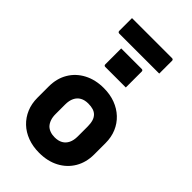

<svg xmlns="http://www.w3.org/2000/svg" viewBox="-291 -1074 1182 1182"><g transform="rotate(45 300.0 -483.5)"><path d="M300 -552Q355 -552 400 -535Q445 -518 478 -487Q511 -456 529 -413.5Q547 -371 547 -319V-221Q547 -152 516 -99.5Q485 -47 429.5 -17.5Q374 12 300 12Q245 12 199.5 -5Q154 -22 121.5 -53Q89 -84 71 -126.5Q53 -169 53 -221V-319Q53 -388 84 -440.5Q115 -493 171 -522.5Q227 -552 300 -552ZM300 -417Q269 -417 247.5 -405Q226 -393 214.5 -369.5Q203 -346 203 -312V-228Q203 -202 210 -182Q217 -162 230 -148Q242 -136 260 -129.5Q278 -123 300 -123Q331 -123 352.5 -135Q374 -147 385.5 -170.5Q397 -194 397 -228V-312Q397 -341 391 -361Q385 -381 372 -394Q360 -406 342 -411.5Q324 -417 300 -417ZM203 -800Q224 -800 246.5 -800Q269 -800 292.5 -800Q316 -800 338.5 -800Q361 -800 382 -800Q387 -800 390 -797Q393 -794 393 -789V-650Q372 -650 349.5 -650Q327 -650 303.5 -650Q280 -650 257.5 -650Q235 -650 214 -650Q209 -650 206 -653Q203 -656 203 -661ZM118 -979H467Q472 -979 475 -976Q478 -973 478 -968Q478 -949 478 -930.5Q478 -912 478 -894Q478 -876 478 -856H129Q126 -856 123.5 -857.5Q121 -859 119.5 -861.5Q118 -864 118 -867Q118 -887 118 -905Q118 -923 118 -941.5Q118 -960 118 -979Z"/></g></svg>

Font: Recursive ExtraBold
Style: Regular
Weight: 800
Version: Version 1.085